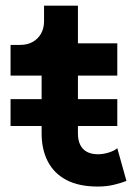

<svg xmlns="http://www.w3.org/2000/svg" viewBox="-20 -665 486 697"><path d="M18.3 -207.5H405.8V-305.2H18.3Q18.3 -293.9 18.3 -275.1Q18.3 -256.3 18.3 -237.5Q18.3 -218.8 18.3 -207.5ZM53.5 -502H18.3Q18.3 -495.1 18.3 -479.6Q18.3 -464.1 18.3 -446.3Q18.3 -428.5 18.3 -413Q18.3 -397.5 18.3 -390.6H131.1V-180.7Q131.1 -122.3 153.6 -78.9Q176 -35.4 221.2 -11.6Q266.4 12.2 334.7 12.2Q367.2 12.2 393.8 5.7Q420.4 -0.7 439 -8.3L405.8 -127Q395.3 -117.7 374.9 -111.3Q354.5 -105 335.7 -105Q312.3 -105 295.9 -113.6Q279.5 -122.3 271.2 -139.2Q262.9 -156 262.9 -180.7V-390.6H405.8V-507.8H262.9V-644.5H139.9V-587.9Q139.9 -562.3 129 -543Q118.2 -523.7 98.6 -512.8Q79.1 -502 53.5 -502Z"/></svg>

Font: Giphurs
Style: Regular
Weight: 400
Version: Version 2.010